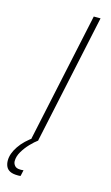

<svg xmlns="http://www.w3.org/2000/svg" viewBox="-152 -736 571 985"><g transform="rotate(15 133.0 -244.0)"><path d="M70 0 217 -688H253L106 0ZM50 200Q25 200 10 192.5Q-5 185 -11.5 171Q-18 157 -18 139Q-18 103 9 63Q36 23 85 -10L107 0Q89 13 68 35Q47 57 32 82.5Q17 108 17 133Q17 146 26 157Q35 168 56 168Q59 168 62.5 168Q66 168 73 167L66 199Q61 200 58 200Q55 200 50 200Z"/></g></svg>

Font: Saira SemiExpanded Thin
Style: Italic
Weight: 250
Width: 6
Italic angle: -12°
Designer: Hector Gatti with collaboration of the Omnibus-Type team
Foundry: Omnibus-Type
Version: Version 1.101